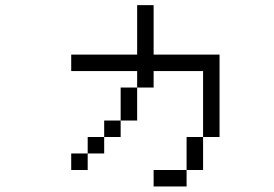

<svg xmlns="http://www.w3.org/2000/svg" viewBox="-20 -582 1040 728"><path d="M687.5 62.5H562.5V125H687.5ZM687.5 62.5H750Q750 62.5 750 -62.5H687.5Q687.5 -62.5 687.5 62.5ZM312.5 0H250V62.5H312.5ZM312.5 0H375V-62.5H312.5ZM375 -62.5H437.5V-125H375ZM750 -62.5H812.5V-375H562.5V-562.5H500V-375H250V-312.5H500V-250H437.5Q437.5 -250 437.5 -125H500Q500 -125 500 -250H562.5V-312.5H750Q750 -312.5 750 -62.5Z"/></svg>

Font: BFUnifontExMono
Style: Regular
Weight: 500
Version: Version 15.0.06